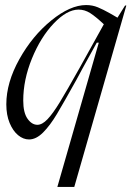

<svg xmlns="http://www.w3.org/2000/svg" viewBox="-20 -540 520 760"><path d="M295 -271 391 -444Q358 -475 336.5 -488.5Q315 -502 291 -502Q245 -502 193 -447.5Q141 -393 106.5 -308.5Q72 -224 72 -142Q72 -94 89 -70Q106 -46 128 -46Q147 -46 168 -68Q189 -90 216.5 -135Q244 -180 295 -271ZM321 -520Q346 -520 367.5 -511Q389 -502 413 -488.5Q437 -475 445 -470L475 -518H480L274 200H207L371 -371H363L305 -266L283 -225Q233 -135 205.5 -89Q178 -43 150.5 -15.5Q123 12 95 12Q72 12 51.5 -5Q31 -22 18 -53.5Q5 -85 5 -127Q5 -213 56.5 -305.5Q108 -398 183 -459Q258 -520 321 -520Z"/></svg>

Font: Nyght Serif Light Italic
Style: Regular
Weight: 300
Italic angle: -16°
Designer: Maksym Kobuzan
Version: Version 0.410